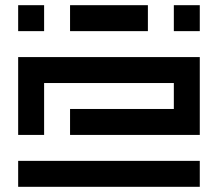

<svg xmlns="http://www.w3.org/2000/svg" viewBox="-20 -720 840 740"><path d="M50 -700V-600H150V-700ZM250 -700V-600H550V-700ZM650 -600H750V-700H650ZM50 -500V-200H150V-400H650V-300H250V-200H750V-500ZM750 0V-100H50V0Z"/></svg>

Font: Mourier
Style: Regular
Weight: 400
Designer: Eric Mourier
Foundry: Velvetyne Type Foundry
Version: Version 2.000;hotconv 1.0.109;makeotfexe 2.5.65596